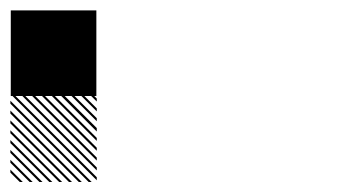

<svg xmlns="http://www.w3.org/2000/svg" viewBox="-21 -687 708 374"><path d="M167.5 -489.2 155.8 -500.8H161.7L167.5 -495ZM167.5 -470 136.7 -500.8H142.5L167.5 -475.8ZM167.5 -450.8 117.5 -500.8H123.3L167.5 -456.7ZM167.5 -430.8 97.5 -500.8H104.2L167.5 -437.5ZM167.5 -412.5 79.2 -500.8H85L167.5 -418.3ZM167.5 -393.3 60 -500.8H65.8L167.5 -399.2ZM167.5 -374.2 40.8 -500.8H46.7L167.5 -380ZM167.5 -355 21.7 -500.8H27.5L167.5 -360.8ZM167.5 -335.8 2.5 -500.8H8.3L167.5 -341.7ZM151.7 -332.5 -0.8 -485V-490.8L157.5 -332.5ZM132.5 -332.5 -0.8 -465.8V-471.7L138.3 -332.5ZM113.3 -332.5 -0.8 -446.7V-452.5L119.2 -332.5ZM94.2 -332.5 -0.8 -427.5V-433.3L100 -332.5ZM75 -332.5 -0.8 -408.3V-414.2L80.8 -332.5ZM55.8 -332.5 -0.8 -389.2V-395L61.7 -332.5ZM36.7 -332.5 -0.8 -370V-375.8L42.5 -332.5ZM17.5 -332.5 -0.8 -350.8V-356.7L23.3 -332.5ZM0 -666.7H166.7V-500H0Z"/></svg>

Font: 0xA000-Pixelated-Mono
Style: Pixelated-Mono
Weight: 400
Version: Version 0.1